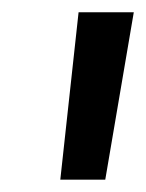

<svg xmlns="http://www.w3.org/2000/svg" viewBox="-20 -760 238 313"><path d="M198.1 -740 151.6 -467.1H78.3L108.1 -740Z"/></svg>

Font: Pathway Extreme 8pt Thin 12pt
Style: Italic
Weight: 100
Italic angle: -8°
Version: Version 1.001;gftools[0.9.26]